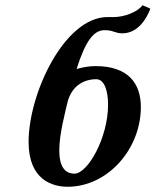

<svg xmlns="http://www.w3.org/2000/svg" viewBox="-20 -702 593 732"><path d="M89 -161C89 -15 181 10 238 10C390 10 517 -133 517 -294C517 -384 469 -450 344 -450C321 -450 297 -446 272 -439C306 -546 337 -587 379 -587C413 -587 417 -575 447 -575C523 -575 553 -669 553 -669C553 -669 537 -677 523 -682C505 -656 453 -637 415 -637H390C226 -637 89 -346 89 -161ZM264 -40C228 -40 206 -66 206 -129C206 -192 229 -274 236 -307C252 -377 302 -400 347 -400C378 -400 392 -356 392 -302C392 -178 315 -40 264 -40Z"/></svg>

Font: Pfennig
Style: BoldItalic
Weight: 700
Italic angle: -13°
Version: Version 20100423